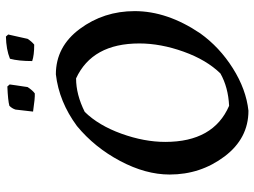

<svg xmlns="http://www.w3.org/2000/svg" viewBox="-128 -740 880 665"><g transform="rotate(-90 312.5 -408.0)"><path d="M433 -737Q433 -784 441 -814Q473 -827 518 -828L525 -820Q522 -805 516 -780Q510 -755 510 -753Q501 -739 490 -730Q453 -730 433 -737ZM258 -734 265 -795Q269 -807 278 -816Q296 -821 345 -823L352 -815Q351 -807 349 -793.5Q347 -780 345 -767Q343 -754 343 -753Q332 -736 321 -728Q305 -727 258 -734ZM261 12Q165 12 102.5 -71Q40 -154 40 -261Q40 -344 87 -432.5Q134 -521 208 -582Q292 -644 387 -655Q483 -655 544.5 -572Q606 -489 606 -382Q606 -269 529 -155Q481 -88 408 -42Q335 4 261 12ZM278 -55Q342 -58 390 -85Q437 -133 465.5 -212.5Q494 -292 494 -366Q494 -529 373 -585Q317 -585 257 -555Q210 -507 181.5 -428Q153 -349 153 -276Q153 -109 278 -55Z"/></g></svg>

Font: Albura Medium
Style: Italic
Weight: 462
Italic angle: -7°
Designer: Mercedes Jáuregui
Foundry: Omnibus-Type Team
Version: Version 1.000